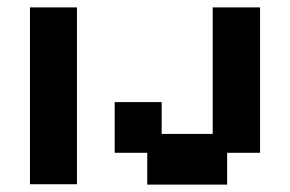

<svg xmlns="http://www.w3.org/2000/svg" viewBox="-20 -487 784 519"><path d="M378 12V-74H290V-211H417V-125H555V-467H683V-74H594V12ZM61 11V-467H188V11Z"/></svg>

Font: Pixelify Sans
Style: Bold
Weight: 700
Designer: Stefie Justprince
Foundry: Typecalism Foundryline
Version: Version 1.000